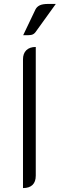

<svg xmlns="http://www.w3.org/2000/svg" viewBox="-20 -948 304 977"><path d="M97 -646Q97 -676 114 -692.5Q131 -709 162 -709V-54Q162 -23 145.5 -7Q129 9 97 9ZM161 -901Q168 -914 182.5 -921Q197 -928 226 -928H264L161 -785Q153 -774 141.5 -771Q130 -768 98 -769Z"/></svg>

Font: K2D ExtraLight
Style: Regular
Weight: 275
Designer: Katatrad Aksorn Co.,Ltd.
Foundry: Cadson Demak Co.,Ltd.
Version: Version 1.000; ttfautohint (v1.6)